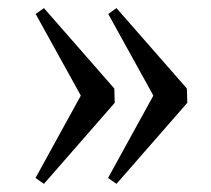

<svg xmlns="http://www.w3.org/2000/svg" viewBox="-20 -466 525 478"><path d="M446.3 -210 270 -8.3 249 -22.9 361.8 -228 249.5 -431.2 270 -445.8 445.3 -245.6ZM265.6 -210 89.4 -8.3 68.4 -22.9 181.2 -228 68.8 -431.2 89.4 -445.8 264.6 -245.6Z"/></svg>

Font: Gentium Basic
Style: Regular
Weight: 400
Designer: J. Victor Gaultney and Annie Olsen
Foundry: SIL International
Version: Version 1.100